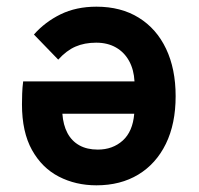

<svg xmlns="http://www.w3.org/2000/svg" viewBox="-20 -543 597 575"><path d="M268.8 12Q206.8 12 156.2 -14.1Q105.7 -40.1 75.8 -93.8Q45.8 -147.6 45.8 -230.4Q45.8 -243.9 46.4 -262.6Q47 -281.2 49.4 -299.2H382.8Q381 -334.3 366.6 -360.5Q352.2 -386.6 327.1 -400.9Q302 -415.2 268 -415.2Q233 -415.2 206 -403.4Q179 -391.7 154.4 -364.4L81.6 -439.6Q114.6 -477.1 161.4 -500.1Q208.3 -523 268.8 -523Q342.4 -523 395.6 -490Q448.9 -457 477.4 -396.8Q506 -336.6 506 -255Q506 -172.3 476.8 -112.4Q447.5 -52.5 394.2 -20.2Q341 12 268.8 12ZM273 -95Q317.4 -95 347.5 -122Q377.6 -149.1 382 -202.4H166.8Q169.2 -168.8 181.9 -144.7Q194.7 -120.6 217.6 -107.8Q240.4 -95 273 -95Z"/></svg>

Font: Overpass
Style: Regular
Weight: 400
Designer: Delve Withrington, Dave Bailey, Thomas Jockin
Foundry: Delve Fonts LLC
Version: Version 4.000